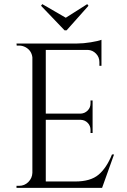

<svg xmlns="http://www.w3.org/2000/svg" viewBox="-20 -911 617 931"><path d="M303 -764H293L179 -883L185 -891L299 -825L403 -891L409 -883ZM73 -10Q99 -10 117.5 -28.5Q136 -47 137 -73V-633Q133 -666 104 -682Q89 -690 73 -690H61L60 -700H353Q384 -700 420.5 -706Q457 -712 472 -718V-592H462V-610Q462 -634 445.5 -651Q429 -668 406 -669H202V-360H371Q391 -361 405 -375Q419 -389 419 -410V-424H429V-266H419V-281Q419 -301 405.5 -315Q392 -329 372 -330H202V-31H345Q419 -31 458 -64Q497 -97 523 -162H533L475 0H60V-10Z"/></svg>

Font: Cinzel
Style: Regular
Weight: 400
Designer: Natanael Gama
Version: Version 1.001;PS 001.001;hotconv 1.0.56;makeotf.lib2.0.21325